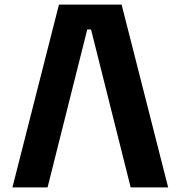

<svg xmlns="http://www.w3.org/2000/svg" viewBox="-20 -820 790 840"><path d="M238 -800H512L715.7 0H551.7L378.3 -691H361.7L188.1 0H34.3Z"/></svg>

Font: Martian Mono Custom sWd Rg
Style: Regular
Weight: 400
Width: 6
Monospace: yes
Designer: Alex Havermale
Foundry: Evil Martians
Version: Version 1.000